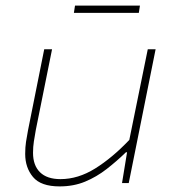

<svg xmlns="http://www.w3.org/2000/svg" viewBox="-20 -654 640 686"><path d="M193 12Q126 12 98 -21.5Q70 -55 70 -104Q70 -128 73 -147.5Q76 -167 80 -188L138 -478H166L108 -190Q104 -168 101 -148.5Q98 -129 98 -108Q98 -63 123 -38.5Q148 -14 196 -14Q259 -14 320 -52Q381 -90 442 -154L508 -478H536L440 0H416L434 -110H430Q397 -78 361 -50Q325 -22 284 -5Q243 12 193 12ZM244 -608 248 -634H480L476 -608Z"/></svg>

Font: SourceCodeVF
Style: Italic
Weight: 200
Italic angle: -11°
Monospace: yes
Designer: Paul D. Hunt, Teo Tuominen
Foundry: Adobe
Version: Version 1.026;hotconv 1.1.0;makeotfexe 2.6.0